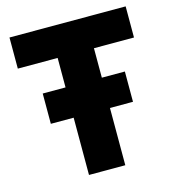

<svg xmlns="http://www.w3.org/2000/svg" viewBox="-107 -804 813 894"><g transform="rotate(-15 300.0 -357.0)"><path d="M212 0V-276H102V-422H212V-564H20V-714H580V-564H387V-422H498V-276H387V0Z"/></g></svg>

Font: Noto Sans Mono Black
Style: Regular
Weight: 900
Designer: Monotype Design Team
Foundry: Monotype Imaging Inc.
Version: Version 2.014